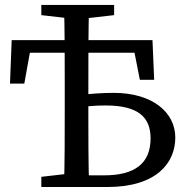

<svg xmlns="http://www.w3.org/2000/svg" viewBox="-20 -749 742 769"><path d="M20 -414.1H77.4L108.7 -588.3L61.7 -537.9H555.8L508.8 -588.3L540.2 -429.3H597.5L590.7 -588.3H26.8L20 -414.1ZM145.5 0H286.6V-55.8H276.3L145.5 -40.8V0ZM145.5 -688.4 276 -673.4H306.2L437.1 -688.4V-729.2H145.5V-688.4ZM236.3 0H336.8C333.8 -103 333.8 -207 333.8 -310V-355.2C333.8 -523.4 333.8 -628.2 336.8 -729.2H236.3C239.3 -626.2 239.3 -521.4 239.3 -418.4V-310C239.3 -205 239.3 -101 236.3 0ZM286.6 0H410.3C607.6 0 682.1 -97.4 682.1 -198C682.1 -298.1 592.1 -377.1 435 -377.1C388.3 -377.1 337.1 -373.1 286.6 -367.1V-316.6C323.7 -323.6 361.7 -326.6 402.8 -326.6C535.5 -326.6 583.1 -278.2 583.1 -194.9C583.1 -95.4 521.4 -46.7 396.6 -46.7H286.6V0Z"/></svg>

Font: Source Serif Variable
Style: Regular
Weight: 389
Designer: Frank Grießhammer
Foundry: Adobe Systems Incorporated
Version: Version 3.001;hotconv 1.0.111;makeotfexe 2.5.65597